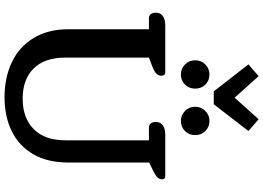

<svg xmlns="http://www.w3.org/2000/svg" viewBox="-177 -970 1161 847"><g transform="rotate(90 403.5 -546.5)"><path d="M440 -909H383L264 -1062L316 -1107L411 -1001L506 -1107L558 -1062ZM246 -827Q246 -854 264.5 -872Q283 -890 309 -890Q335 -890 353 -872Q371 -854 371 -827Q371 -800 353 -782Q335 -764 309 -764Q283 -764 264.5 -782Q246 -800 246 -827ZM451 -827Q451 -854 469.5 -872Q488 -890 514 -890Q540 -890 558 -872Q576 -854 576 -827Q576 -800 558 -782Q540 -764 514 -764Q488 -764 469.5 -782Q451 -800 451 -827ZM109 -268V-623H61Q49 -623 42.5 -631Q36 -639 36 -653Q36 -674 51 -684.5Q66 -695 91 -695H297Q307 -695 310.5 -690.5Q314 -686 314 -678Q314 -665 305 -656Q296 -647 276 -639L234 -623V-255Q234 -163 282 -114.5Q330 -66 415 -66Q501 -66 550 -115Q599 -164 599 -255V-623H543Q531 -623 524.5 -631Q518 -639 518 -653Q518 -674 533 -684.5Q548 -695 573 -695H755Q764 -695 767.5 -691.5Q771 -688 771 -679Q771 -660 736 -643L697 -624V-268Q697 -176 660.5 -113Q624 -50 559 -18Q494 14 409 14Q322 14 254 -18.5Q186 -51 147.5 -114.5Q109 -178 109 -268Z"/></g></svg>

Font: Maitree Semibold
Style: Regular
Weight: 600
Designer: CadsonDemak Team
Foundry: CadsonDemak
Version: Version 1.010